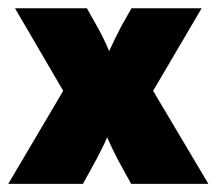

<svg xmlns="http://www.w3.org/2000/svg" viewBox="-21 -453 533 473"><path d="M-0.7 0 134.7 -229.2 16 -432.6H193.1L218.8 -386.8Q226.4 -373.6 233.3 -359.4Q240.3 -345.1 247.9 -327.1Q256.2 -345.1 263.2 -359.4Q270.1 -373.6 277.1 -386.8L302.8 -432.6H475.7L356.2 -229.2L492.4 0H302.1L270.8 -56.9Q263.9 -70.1 257.3 -83.7Q250.7 -97.2 243.1 -114.6Q235.4 -97.2 228.5 -83.7Q221.5 -70.1 214.6 -56.9L183.3 0Z"/></svg>

Font: Afacad Flux Black
Style: Regular
Weight: 900
Designer: Kristian Moeller
Foundry: Dicotype
Version: Version 1.100